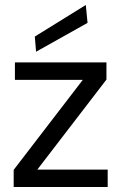

<svg xmlns="http://www.w3.org/2000/svg" viewBox="-20 -752 496 772"><path d="M35 0V-69L313 -431H40V-501H408V-432L130 -70H413V0ZM125 -544 120 -605 325 -732 332 -660Z"/></svg>

Font: DM Sans 18pt
Style: Regular
Weight: 400
Designer: Colophon Foundry, Jonny Pinhorn
Foundry: Colophon Foundry
Version: Version 4.004;gftools[0.9.30]